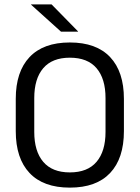

<svg xmlns="http://www.w3.org/2000/svg" viewBox="-20 -845 638 877"><path d="M299 12Q178 12 115 -54.8Q52 -121.5 52 -246V-393.5Q52 -517.5 115 -584.2Q178 -651 299 -651Q420 -651 483 -584.2Q546 -517.5 546 -393.5V-246Q546 -121.5 483 -54.8Q420 12 299 12ZM299 -57.5Q380 -57.5 421 -105.8Q462 -154 462 -242.5V-397Q462 -485.5 421 -533.5Q380 -581.5 299 -581.5Q218.5 -581.5 177.5 -533.5Q136.5 -485.5 136.5 -397V-242.5Q136.5 -154 177.5 -105.8Q218.5 -57.5 299 -57.5ZM215.5 -825 336.5 -701.5V-700.5H258.5L122 -823.5V-825Z"/></svg>

Font: Anek Gurmukhi Medium
Style: Regular
Weight: 400
Version: Version 1.003